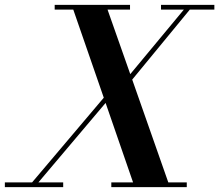

<svg xmlns="http://www.w3.org/2000/svg" viewBox="-71 -770 902 790"><path d="M-51 -19.5H61L356 -368L230.5 -730.5H154V-750H464V-730.5H371.5L465 -465L685.5 -730.5H591.5V-750H811V-730.5H710L473 -442.5L621.5 -19.5H697.5V0H387V-19.5H476.5L363.5 -346.5L87 -19.5H189V0H-51Z"/></svg>

Font: Bodoni* 11pt Medium
Style: Italic
Weight: 500
Italic angle: -13°
Version: Version 2.3